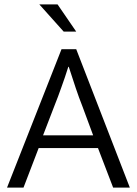

<svg xmlns="http://www.w3.org/2000/svg" viewBox="-20 -854 623 874"><path d="M159 -834H242L327 -710H270ZM176 -238H404L354 -373Q340 -408 325 -452.5Q310 -497 293 -550H291Q283 -524 275 -501Q267 -478 259.5 -457Q252 -436 244.5 -415.5Q237 -395 228 -373ZM260 -630H327L571 0H495L426 -180H156L87 0H12Z"/></svg>

Font: Mukta Malar Light
Style: Regular
Weight: 300
Designer: Aadarsh Rajan, Girish Dalvi, Yashodeep Gholap
Foundry: Ek Type
Version: Version 2.538;PS 1.000;hotconv 16.6.51;makeotf.lib2.5.65220;